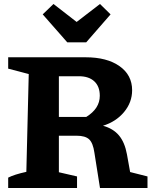

<svg xmlns="http://www.w3.org/2000/svg" viewBox="-20 -942 759 962"><path d="M632 -80 719 -58V0H481L453 -177Q446 -226 426.5 -244Q407 -262 364 -262H275V-79L366 -58V0H21V-52Q52 -68 112 -81L124 -571L21 -598V-655H409Q516 -655 579 -610.5Q642 -566 642 -490Q642 -429 601.5 -380.5Q561 -332 496 -312Q547 -298 576 -263.5Q605 -229 616 -169ZM376 -560H275V-356H412Q480 -398 480 -462Q480 -509 452.5 -534.5Q425 -560 376 -560ZM317 -730 194 -870 248 -922 364 -832 481 -922 534 -870 412 -730Z"/></svg>

Font: Piazzolla SC
Style: Bold
Weight: 700
Designer: Juan Pablo del Peral
Foundry: Huerta Tipografica
Version: Version 1.330